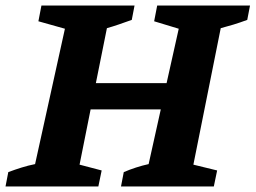

<svg xmlns="http://www.w3.org/2000/svg" viewBox="-48 -675 925 695"><path d="M-28 0 -18 -52Q6 -61 30 -68.5Q54 -76 79 -81L187 -571L91 -598L102 -655H439L429 -603Q404 -594 382 -586.5Q360 -579 339 -573L299 -374H555L599 -571L510 -598L521 -655H857L847 -603Q820 -593 797 -586Q774 -579 751 -573L652 -79L738 -58L726 0H390L400 -52Q421 -61 444 -68.5Q467 -76 490 -81L534 -279H280L240 -79L320 -58L308 0Z"/></svg>

Font: Piazzolla SC
Style: Bold Italic
Weight: 700
Italic angle: -11.3°
Designer: Juan Pablo del Peral
Foundry: Huerta Tipografica
Version: Version 1.330